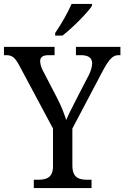

<svg xmlns="http://www.w3.org/2000/svg" viewBox="-24 -951 629 971"><path d="M255 -784V-771H292C343 -810 418 -886 441 -921V-931H338C319 -886 284 -827 255 -784ZM147 0H439V-42H418C376 -42 342 -51 342 -115V-301L497 -595C529 -654 548 -672 575 -672H585V-714H360V-672H385C420 -672 442 -660 442 -631C442 -615 436 -592 424 -569L365 -455C344 -413 322 -372 311 -344C301 -375 286 -415 265 -455L196 -588C188 -602 179 -624 179 -641C179 -658 188 -672 221 -672H252V-714H-4V-672H8C39 -672 53 -658 74 -619L244 -301V-110C244 -51 209 -42 167 -42H147Z"/></svg>

Font: Noto Serif Ethiopic SmCn
Style: Regular
Weight: 400
Width: 4
Designer: Monotype Design Team
Foundry: Monotype Imaging Inc.
Version: Version 2.102